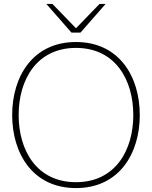

<svg xmlns="http://www.w3.org/2000/svg" viewBox="-20 -946 774 978"><path d="M367 12C587 12 692 -164 692 -360C692 -556 587 -732 367 -732C147 -732 42 -556 42 -360C42 -164 147 12 367 12ZM75 -360C75 -540 167 -702 367 -702C567 -702 659 -540 659 -360C659 -180 567 -18 367 -18C167 -18 75 -180 75 -360ZM216 -926 344 -780H390L518 -926H487L367 -802L247 -926Z"/></svg>

Font: Aspekta 100
Style: Regular
Weight: 100
Designer: Ivo Dolenc
Version: Version 2.000